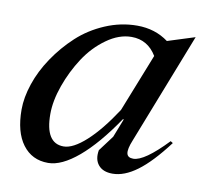

<svg xmlns="http://www.w3.org/2000/svg" viewBox="-61 -545 665 619"><g transform="rotate(10 271.5 -235.0)"><path d="M326.2 -111.8 350.1 -172.9H347.2Q287.6 -85 232.7 -38.6Q177.7 7.8 133.8 7.8Q80.6 7.8 50.3 -33Q20 -73.7 20 -147Q20 -186.5 35.2 -231.7Q50.3 -276.9 79.6 -320.3Q108.9 -363.8 147.2 -399.2Q185.5 -434.6 236.3 -456.3Q287.1 -478 340.8 -478Q399.4 -478 442.9 -445.8L532.2 -474.1L390.1 -110.8Q377.9 -81.1 380.6 -67.1Q383.3 -53.2 401.9 -53.2Q438 -53.2 511.2 -129.9L519 -125Q467.3 -56.6 425 -25.4Q382.8 5.9 344.2 5.9Q313 5.9 297.9 -12.2Q282.7 -30.3 288.1 -61ZM113.8 -148.9Q113.8 -53.2 173.8 -53.2Q204.6 -53.2 247.1 -91.8Q289.6 -130.4 335.9 -201.2L411.1 -391.1Q382.3 -439 329.1 -439Q288.1 -439 247.6 -409.9Q207 -380.9 178.5 -337.2Q149.9 -293.5 131.8 -242.7Q113.8 -191.9 113.8 -148.9Z"/></g></svg>

Font: Redaction
Style: Italic
Weight: 400
Designer: Jeremy Mickel / Forest Young
Foundry: MCKL
Version: Version 2.001;hotconv 1.0.113;makeotfexe 2.5.65598 DEVELOPME